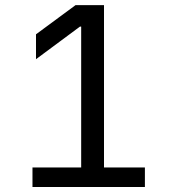

<svg xmlns="http://www.w3.org/2000/svg" viewBox="-20 -748 688 768"><path d="M109.9 0V-78.1H559.6V0ZM396 -727.5V0H304.7V-641.6H299.8L124 -511.2V-610.8L282.2 -727.5Z"/></svg>

Font: Inter Variable LoSnoCo
Style: Regular
Weight: 400
Designer: Rasmus Andersson
Foundry: rsms
Version: Version 4.000;git-a52131595; featfreeze: case,dlig,ss01,ss02